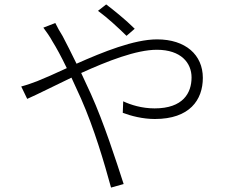

<svg xmlns="http://www.w3.org/2000/svg" viewBox="-20 -809 1040 868"><path d="M589 -679C550 -718 492 -765 460 -789L423 -760C467 -728 512 -686 552 -647ZM176 -684C189 -667 207 -641 217 -622C234 -595 257 -553 282 -501C228 -476 181 -455 148 -442C130 -435 99 -424 76 -418L103 -362C151 -383 223 -420 303 -458C317 -428 331 -397 346 -364C406 -228 451 -74 482 39L539 23C504 -85 450 -253 391 -384C377 -415 362 -447 347 -479C466 -533 596 -584 689 -584C799 -584 846 -524 846 -459C846 -389 808 -319 679 -319C621 -319 571 -335 537 -351L535 -299C572 -285 625 -271 680 -271C837 -271 897 -357 897 -457C897 -561 819 -631 690 -631C586 -631 445 -574 326 -521C303 -568 281 -612 263 -646C252 -663 237 -690 230 -705Z"/></svg>

Font: Noto Sans CJK JP Light
Style: Regular
Weight: 300
Designer: Ryoko NISHIZUKA (kana & ideographs); Paul D. Hunt (Latin, Greek & Cyrillic); Wenlong ZHANG (bopomofo); Sandoll Communica
Foundry: Adobe Systems Incorporated
Version: Version 1.004;PS 1.004;hotconv 1.0.82;makeotf.lib2.5.63406